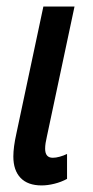

<svg xmlns="http://www.w3.org/2000/svg" viewBox="-20 -560 287 590"><path d="M107.9 9.8Q65.4 9.8 43.2 -13.4Q21 -36.6 21 -79.1Q21 -107.9 30.3 -149.4L113.3 -540H209L124 -140.1Q121.6 -129.4 120.1 -120.4Q118.7 -111.3 118.7 -103Q118.7 -75.2 142.1 -75.2Q151.9 -75.2 163.3 -78.4Q174.8 -81.5 186 -86.9V-10.3Q168 -0.5 147.2 4.6Q126.5 9.8 107.9 9.8Z"/></svg>

Font: Open Sans Condensed SemiBold
Style: Italic
Weight: 600
Width: 3
Italic angle: -12°
Designer: Monotype Design Team
Foundry: Monotype Imaging Inc.
Version: Version 3.000; ttfautohint (v1.8.4)